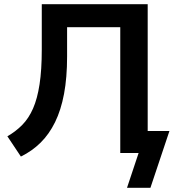

<svg xmlns="http://www.w3.org/2000/svg" viewBox="-20 -725 826 910"><path d="M582 165 637 0H550V-596H298V-457Q298 -357 283.5 -280Q269 -203 241 -146Q213 -89 172.5 -49Q132 -9 79 17L15 -79Q55 -102 85.5 -133Q116 -164 136.5 -210.5Q157 -257 167.5 -325.5Q178 -394 178 -491V-705H680V-104H783L693 165Z"/></svg>

Font: Nunito Sans 11pt
Style: Bold
Weight: 700
Version: Version 3.101;gftools[0.9.27]